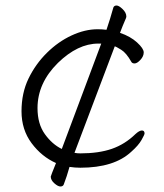

<svg xmlns="http://www.w3.org/2000/svg" viewBox="-20 -594 596 696"><path d="M211 75Q208 82 199 82Q190 82 177 70.5Q164 59 164 46Q164 44 183 -3Q131 -26 94.5 -75Q58 -124 58 -190.5Q58 -257 83.5 -309.5Q109 -362 150 -402.5Q191 -443 239.5 -465.5Q288 -488 334 -488Q350 -488 366 -486Q379 -524 391 -567Q394 -574 402.5 -574Q411 -574 424.5 -561Q438 -548 438 -534Q438 -530 434 -522Q424 -499 415 -475Q453 -462 477 -440Q501 -418 501 -404Q501 -390 489 -377Q477 -364 468 -364Q459 -364 456 -370Q438 -402 419.5 -413.5Q401 -425 396 -426L250 -40Q260 -38 271 -38Q338 -38 385.5 -54.5Q433 -71 471 -108Q485 -121 494.5 -121Q504 -121 504 -110Q504 -106 493 -86.5Q482 -67 456 -44Q394 14 271 14Q252 14 232 11Q227 27 222 44ZM204 -54 347 -436H336Q262 -436 190 -366Q116 -293 116 -202Q116 -145 142.5 -108Q169 -71 204 -54Z"/></svg>

Font: LXGW WenKai TC Light
Style: Regular
Weight: 300
Designer: LXGW / Fontworks Inc.
Foundry: LXGW / Fontworks Inc.
Version: Version 1.330